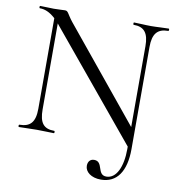

<svg xmlns="http://www.w3.org/2000/svg" viewBox="-88 -705 904 976"><g transform="rotate(10 363.5 -217.0)"><path d="M704 -625C678 -625 645 -622 613 -622C579 -622 552 -625 525 -625C522 -625 522 -613 525 -613C580 -613 603 -584 603 -516V-99L215 -573C185 -611 186 -625 169 -625C158 -625 136 -623 111 -623C90 -623 64 -625 41 -625C37 -625 37 -613 41 -613C66 -613 91 -604 122 -576V-109C122 -40 98 -12 41 -12C37 -12 37 0 41 0C68 0 100 -2 133 -2C167 -2 195 0 221 0C225 0 225 -12 221 -12C166 -12 144 -40 144 -109V-553C147 -549 149 -546 152 -543L603 2V15C603 107 573 171 522 171C471 171 497 98 447 98C427 98 415 112 415 134C415 165 447 191 497 191C579 191 624 127 624 11V-516C624 -584 648 -613 704 -613C708 -613 708 -625 704 -625Z"/></g></svg>

Font: Cormorant SC
Style: Regular
Weight: 400
Designer: Christian Thalmann (Catharsis Fonts)
Version: Version 1.000;PS 001.000;hotconv 1.0.70;makeotf.lib2.5.58329